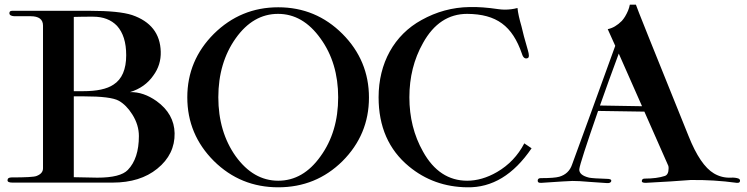

<svg xmlns="http://www.w3.org/2000/svg" viewBox="-20 -778 3177 817"><path d="M723 -211C722 -266 696 -312 646 -348C609 -374 572 -387 533 -386C576 -399 609 -423 632 -456C655 -487 665 -521 664 -558C662 -635 621 -687 542 -714C505 -726 445 -732 362 -732H32C24 -732 20 -729 20 -722C20 -714 27 -710 40 -709C40 -709 63 -709 110 -709C145 -709 163 -696 163 -669V-62C163 -47 154 -36 135 -29C125 -25 90 -23 29 -23C18 -23 12 -19 12 -11C12 -4 19 -1 33 -1H459C538 -1 601 -21 649 -60C700 -101 724 -152 723 -211ZM517 -543C517 -483 499 -441 463 -418C435 -399 392 -390 333 -390H294V-706C321 -707 349 -707 376 -707C419 -707 453 -694 478 -668C504 -639 517 -598 517 -543ZM524 -55C503 -33 460 -22 394 -22C379 -22 346 -23 294 -24V-368H337C413 -368 463 -362 486 -349C507 -337 526 -318 543 -291C562 -261 571 -230 571 -199C571 -135 555 -87 524 -55Z M1164 19C1271 19 1362 -18 1437 -92C1512 -167 1550 -257 1550 -363C1550 -468 1512 -559 1437 -634C1362 -709 1271 -747 1164 -747C1057 -747 966 -709 890 -634C815 -559 777 -469 777 -364C777 -258 815 -168 890 -93C966 -18 1057 19 1164 19ZM909 -364C909 -462 934 -546 983 -615C1032 -684 1092 -719 1163 -719C1234 -719 1294 -684 1344 -614C1394 -545 1419 -461 1419 -364C1419 -266 1394 -182 1344 -113C1295 -44 1235 -9 1164 -9C1093 -9 1033 -44 983 -113C934 -182 909 -266 909 -364Z M2211 -168C2184 -116 2145 -75 2095 -46C2052 -21 2009 -9 1968 -9C1889 -9 1826 -50 1780 -133C1741 -202 1722 -279 1722 -364C1722 -449 1741 -526 1780 -595C1826 -678 1889 -719 1968 -719C2093 -718 2160 -668 2201 -549C2206 -532 2215 -526 2226 -531C2232 -534 2232 -545 2226 -565C2213 -609 2204 -643 2199 -666C2190 -697 2184 -723 2182 -744C2164 -739 2146 -737 2127 -737C2118 -737 2109 -738 2101 -739C2054 -746 2013 -749 1978 -748C1905 -747 1837 -728 1774 -693C1657 -629 1591 -509 1591 -364C1591 -239 1634 -141 1720 -70C1790 -12 1873 18 1968 19C2074 21 2165 -34 2242 -147Z M3123 -18C3115 -21 3104 -23 3089 -22C3064 -21 3040 -27 3018 -40C2979 -63 2943 -116 2910 -199C2760 -570 2685 -757 2686 -758H2660C2657 -741 2650 -725 2640 -708C2636 -701 2631 -695 2626 -689C2607 -670 2587 -658 2566 -654L2598 -583C2524 -379 2463 -210 2414 -77C2405 -51 2387 -34 2360 -26C2346 -22 2320 -20 2281 -20C2272 -20 2268 -16 2268 -9C2268 -2 2273 1 2284 0C2360 -5 2404 -8 2416 -8C2433 -8 2458 -7 2489 -4L2562 1C2573 2 2580 -1 2581 -8C2582 -14 2576 -17 2562 -17C2523 -18 2498 -20 2487 -22C2458 -29 2444 -41 2445 -58C2447 -76 2474 -159 2525 -306L2722 -303L2824 -72C2825 -69 2825 -65 2825 -61C2825 -43 2819 -32 2808 -29C2787 -22 2758 -18 2723 -18C2715 -18 2711 -14 2711 -7C2711 -2 2717 0 2728 0C2805 -4 2869 -8 2918 -12C2983 -13 3049 -9 3115 0C3124 1 3129 -2 3129 -9C3129 -13 3127 -16 3123 -18ZM2533 -329C2558 -399 2584 -473 2613 -550L2712 -326Z"/></svg>

Font: GFS Fleischman
Style: Regular
Weight: 400
Designer: George Matthiopoulos
Foundry: George Matthiopoulos
Version: Version 1.0